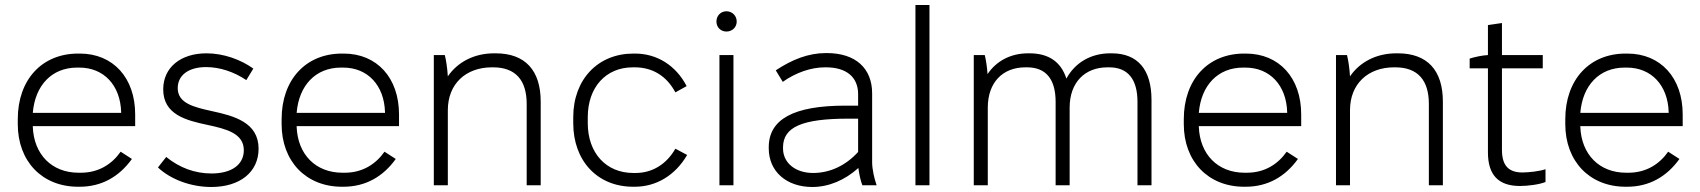

<svg xmlns="http://www.w3.org/2000/svg" viewBox="-20 -740 6793 767"><path d="M292 6H298C386 6 456 -34 507 -105L462 -134C427 -84 374 -50 303 -50H294C187 -50 115 -123 111 -234V-236H520V-283C520 -429 432 -526 299 -526H292C147 -526 51 -421 51 -264V-244C51 -96 148 6 292 6ZM111 -289C120 -399 187 -470 288 -470H297C395 -470 461 -399 464 -292V-289Z M824 7C938 7 1013 -52 1013 -146C1013 -251 915 -277 827 -296C755 -312 690 -327 690 -388C690 -440 734 -472 803 -472C858 -472 915 -453 964 -420L992 -466C942 -502 873 -527 805 -527C701 -527 632 -470 632 -383C632 -282 724 -259 809 -241C884 -225 954 -207 954 -140C954 -82 905 -47 825 -47C758 -47 697 -70 644 -113L611 -71C662 -23 743 7 824 7Z M1346 6H1352C1440 6 1510 -34 1561 -105L1516 -134C1481 -84 1428 -50 1357 -50H1348C1241 -50 1169 -123 1165 -234V-236H1574V-283C1574 -429 1486 -526 1353 -526H1346C1201 -526 1105 -421 1105 -264V-244C1105 -96 1202 6 1346 6ZM1165 -289C1174 -399 1241 -470 1342 -470H1351C1449 -470 1515 -399 1518 -292V-289Z M1713 0H1769V-300C1769 -405 1841 -471 1945 -471H1950C2040 -471 2084 -419 2084 -325V0H2140V-334C2140 -459 2078 -527 1960 -527H1954C1874 -527 1808 -492 1769 -435C1767 -468 1762 -500 1757 -520H1713Z M2509 6H2516C2602 6 2678 -40 2725 -121L2678 -146C2642 -83 2585 -49 2519 -49H2510C2401 -49 2328 -129 2328 -248V-272C2328 -391 2400 -471 2508 -471H2516C2586 -471 2643 -437 2678 -371L2723 -396C2680 -479 2604 -526 2517 -526H2510C2369 -526 2270 -423 2270 -272V-248C2270 -97 2367 6 2509 6Z M2882 -614C2905 -614 2923 -631 2923 -654C2923 -677 2905 -695 2882 -695C2859 -695 2842 -677 2842 -654C2842 -631 2859 -614 2882 -614ZM2854 0H2910V-520H2854Z M3225 7C3290 7 3355 -20 3409 -69C3412 -45 3418 -17 3425 0H3482C3473 -25 3464 -63 3464 -92V-367C3464 -467 3398 -528 3283 -528H3279C3209 -528 3144 -502 3079 -459L3107 -413C3159 -450 3220 -471 3275 -471H3280C3361 -471 3408 -432 3408 -364V-318H3357C3151 -318 3051 -264 3051 -152V-147C3051 -55 3122 7 3225 7ZM3228 -49C3158 -49 3108 -89 3108 -147V-151C3108 -233 3185 -266 3369 -266H3408V-133C3360 -80 3297 -49 3228 -49Z M3637 0H3693V-720H3637Z M3870 0H3926V-310C3926 -411 3986 -471 4076 -471H4083C4159 -471 4197 -423 4197 -333V0H4253V-310C4253 -411 4314 -471 4404 -471H4411C4486 -471 4524 -423 4524 -333V0H4580V-341C4580 -462 4525 -527 4421 -527H4415C4337 -527 4274 -489 4240 -426C4219 -492 4170 -527 4093 -527H4087C4017 -527 3960 -496 3925 -444C3923 -475 3918 -504 3914 -520H3870Z M4950 6H4956C5044 6 5114 -34 5165 -105L5120 -134C5085 -84 5032 -50 4961 -50H4952C4845 -50 4773 -123 4769 -234V-236H5178V-283C5178 -429 5090 -526 4957 -526H4950C4805 -526 4709 -421 4709 -264V-244C4709 -96 4806 6 4950 6ZM4769 -289C4778 -399 4845 -470 4946 -470H4955C5053 -470 5119 -399 5122 -292V-289Z M5317 0H5373V-300C5373 -405 5445 -471 5549 -471H5554C5644 -471 5688 -419 5688 -325V0H5744V-334C5744 -459 5682 -527 5564 -527H5558C5478 -527 5412 -492 5373 -435C5371 -468 5366 -500 5361 -520H5317Z M6052 3C6084 3 6130 -3 6154 -13V-64C6131 -56 6087 -51 6062 -51C6009 -51 5980 -76 5980 -141V-467H6143V-520H5980V-648L5924 -640V-520C5901 -519 5870 -512 5851 -506V-467H5924V-131C5924 -41 5966 3 6052 3Z M6474 6H6480C6568 6 6638 -34 6689 -105L6644 -134C6609 -84 6556 -50 6485 -50H6476C6369 -50 6297 -123 6293 -234V-236H6702V-283C6702 -429 6614 -526 6481 -526H6474C6329 -526 6233 -421 6233 -264V-244C6233 -96 6330 6 6474 6ZM6293 -289C6302 -399 6369 -470 6470 -470H6479C6577 -470 6643 -399 6646 -292V-289Z"/></svg>

Font: Fixel Text Light
Style: Regular
Weight: 300
Width: 4
Designer: AlfaBravo + MacPaw
Foundry: Kyrylo Tkachov, Marchela Mozhyna, Serhii Makarenko, Maria Weinstein, Zakhar Kryvoshyya
Version: Version 1.211